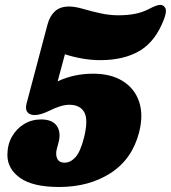

<svg xmlns="http://www.w3.org/2000/svg" viewBox="-20 -736 682 766"><path d="M9.5 -117.5Q9.5 -158.5 27.5 -190.5Q45.5 -222.5 76 -241Q106.5 -259.5 143.5 -259.5Q189.5 -259.5 207 -233.2Q224.5 -207 213 -165.5L207 -143Q200.5 -119.5 208.2 -103.2Q216 -87 237.5 -87Q261.5 -87 281.2 -109Q301 -131 315 -186.5Q333 -258.5 316.2 -288.2Q299.5 -318 256.5 -318Q224.5 -318 177.5 -294.5Q142 -277 118.5 -277Q99 -277 89.5 -288.5Q80 -300 86 -323L169.5 -638Q178.5 -672 199.2 -691Q220 -710 255.5 -710Q279.5 -710 313.5 -700Q348 -690 383 -682.5Q418 -675 451.5 -675Q487.5 -675 517 -680.5Q546.5 -686 573 -699.5Q589.5 -708 600.2 -712.2Q611 -716.5 620 -716.5Q632 -716.5 639.2 -704.5Q646.5 -692.5 635 -661.5Q602 -572.5 538.8 -534.2Q475.5 -496 379.5 -496Q344.5 -496 307.8 -502.5Q271 -509 239 -519.5L210 -411.5Q275 -442 351.5 -442Q422.5 -442 469.8 -412.5Q517 -383 534.8 -330.8Q552.5 -278.5 535.5 -210Q508 -101.5 421.8 -45.8Q335.5 10 216 10Q111 10 60.2 -26.2Q9.5 -62.5 9.5 -117.5Z"/></svg>

Font: Fraunces 144pt SuperSoft Black
Style: Italic
Weight: 900
Italic angle: -16°
Version: Version 1.000;[b76b70a41]